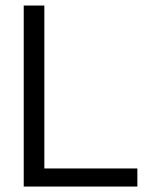

<svg xmlns="http://www.w3.org/2000/svg" viewBox="-20 -684 531 704"><path d="M142.6 -663.7H67V0H483.7V-66.3H142.6Z"/></svg>

Font: Diatome Awesome Regular
Style: Regular
Weight: 400
Designer: 15.100.17
Foundry: 15.100.17
Version: Version 1.008;Fontself Maker 3.5.8